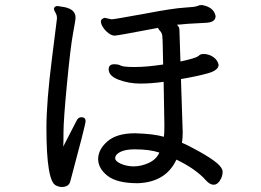

<svg xmlns="http://www.w3.org/2000/svg" viewBox="-20 -732 1040 765"><path d="M511 -69Q543 -69 573 -83Q603 -97 615 -124Q577 -137 516 -137Q481 -137 460 -127Q439 -117 439 -101Q439 -90 460.5 -80Q482 -70 511 -69ZM226 13Q215 13 203 7Q165 -10 165 -222Q165 -327 187 -499Q205 -647 206 -650.5Q207 -654 207 -659Q207 -672 201 -681.5Q195 -691 195 -698Q197 -708 211 -708L221 -706Q281 -700 281 -662Q281 -652 271 -599Q261 -546 247 -400Q233 -254 233 -205Q233 -158 232 -148Q247 -176 284 -249Q291 -265 304 -265Q321 -265 321 -249Q321 -236 260 -9Q254 13 226 13ZM831 4Q816 4 800 -14Q760 -59 683 -96Q641 -6 529 -2Q446 -2 408.5 -31.5Q371 -61 371 -99Q372 -138 409 -169.5Q446 -201 518 -201Q592 -199 633 -187Q635 -198 635 -232L632 -406Q582 -399 539 -399Q494 -399 453.5 -414Q413 -429 413 -456Q413 -476 435 -476Q452 -476 461.5 -470.5Q471 -465 517 -465Q564 -465 630 -475Q629 -512 628.5 -546Q628 -580 626.5 -590.5Q625 -601 617.5 -609Q610 -617 610 -621Q447 -590 437 -590Q425 -590 411.5 -600.5Q398 -611 390 -624Q382 -637 382 -646Q382 -657 397 -661L425 -655Q434 -655 560 -678Q670 -699 714 -701.5Q758 -704 766 -708Q774 -712 784 -712Q832 -704 839 -668Q839 -642 798 -641Q714 -637 693 -634H689Q686 -634 686 -633Q686 -632 690.5 -627Q695 -622 695 -609.5Q695 -597 696.5 -562Q698 -527 699 -487Q761 -500 772 -510Q777 -516 790 -517Q812 -517 829.5 -505Q847 -493 851 -474Q851 -452 808.5 -440Q766 -428 701 -417L708 -205Q708 -180 705 -163Q726 -155 773.5 -128.5Q821 -102 844 -82.5Q867 -63 867 -48Q867 -34 861 -21Q849 4 831 4Z"/></svg>

Font: LXGW WenKai Medium
Style: Regular
Weight: 500
Designer: LXGW / Fontworks Inc.
Foundry: LXGW / Fontworks Inc.
Version: Version 1.501; October 10, 2024